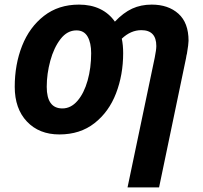

<svg xmlns="http://www.w3.org/2000/svg" viewBox="-20 -574 883 834"><path d="M652 -323Q659 -358 659 -374Q659 -443 594 -443Q548 -443 509 -406Q515 -378 515 -343Q515 -249 484 -168.5Q453 -88 390.5 -39Q328 10 238 10Q150 10 97 -46Q44 -102 44 -197Q44 -294 76 -375Q108 -456 171 -505Q234 -554 323 -554Q375 -554 414.5 -535Q454 -516 479 -480Q516 -519 554 -536.5Q592 -554 639 -554Q711 -554 755 -514.5Q799 -475 799 -397Q799 -383 792 -341Q790 -335 788 -321L671 240H534ZM376 -343Q376 -388 360.5 -415Q345 -442 312 -442Q272 -442 243 -404.5Q214 -367 198.5 -310Q183 -253 183 -197Q183 -103 251 -103Q288 -103 316.5 -136Q345 -169 360.5 -224Q376 -279 376 -343Z"/></svg>

Font: Noto Sans Display
Style: Bold Italic
Weight: 700
Italic angle: -12°
Designer: Monotype Design team
Foundry: Monotype Imaging Inc.
Version: Version 1.000